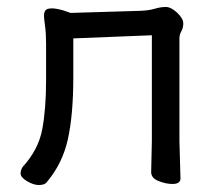

<svg xmlns="http://www.w3.org/2000/svg" viewBox="-20 -512 628 550"><path d="M91 18Q76 18 57.5 7Q39 -4 39 -15Q39 -25 45 -34Q90 -83 101 -141.5Q112 -200 112 -281V-387Q112 -417 109 -438Q106 -459 106 -467Q106 -476 110 -482Q114 -488 129 -488Q141 -488 162 -482L182 -475L382 -481Q407 -482 423.5 -487Q440 -492 455 -492Q470 -492 487.5 -475.5Q505 -459 505 -445Q505 -432 499.5 -422.5Q494 -413 494 -402V-107L497 -1Q497 15 474 15Q455 15 434 6.5Q413 -2 413 -19L415 -107V-411L190 -402V-291Q190 -184 174.5 -113.5Q159 -43 113 11Q107 18 91 18Z"/></svg>

Font: LXGW WenKai Lite
Style: Bold
Weight: 700
Designer: LXGW / Fontworks Inc.
Foundry: LXGW / Fontworks Inc.
Version: Version 1.330;April 28, 2024